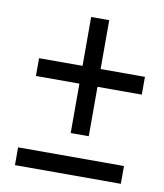

<svg xmlns="http://www.w3.org/2000/svg" viewBox="-67 -700 557 654"><g transform="rotate(10 211.5 -373.0)"><path d="M28.3 -101.6V-163.1H394.5V-101.6ZM45.9 -413.1V-474.6H196.3V-643.6H258.8V-474.6H412.1V-413.1H258.8V-242.2H196.3V-413.1Z"/></g></svg>

Font: Post No Bills Colombo Medium
Style: Regular
Weight: 500
Designer: Kosala Senevirathne, Siva Puranthara, Lasantha Premarathna, Tharique Azeez
Foundry: Mooniak
Version: Version 1.220 ; ttfautohint (v1.6)